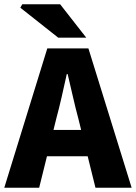

<svg xmlns="http://www.w3.org/2000/svg" viewBox="-28 -877 635 897"><path d="M-8 0 193 -651H385L587 0H418L338 -323Q325 -371 312.5 -426Q300 -481 288 -531H284Q273 -481 260.5 -426Q248 -371 235 -323L155 0ZM130 -147V-270H446V-147ZM244 -701 67 -841 76 -857H253L375 -701Z"/></svg>

Font: Source Sans 3 ExtraLight ExtraBold
Style: Regular
Weight: 800
Version: Version 3.052;hotconv 1.1.0;makeotfexe 2.6.0